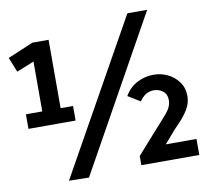

<svg xmlns="http://www.w3.org/2000/svg" viewBox="-90 -937 1148 1051"><g transform="rotate(-10 484.5 -411.5)"><path d="M615 -4V-55L726 -180Q768 -226 796.5 -259.5Q825 -293 825 -330Q825 -362 803 -379Q781 -396 753 -396Q729 -396 709.5 -384.5Q690 -373 673 -348L605 -390Q633 -437 676 -458.5Q719 -480 766 -480Q808 -480 845 -462Q882 -444 905.5 -411Q929 -378 929 -333Q929 -294 908 -259.5Q887 -225 857 -194.5Q827 -164 802 -134L741 -63L725 -93H937V-4ZM164 -678 132 -724V-307H234V-768H144L2 -708L35 -626ZM41 -307H303V-388H41ZM794 -836H684L210 11L321 13Z"/></g></svg>

Font: Yaldevi ExtraLight SemiBold
Style: Regular
Weight: 600
Version: Version 1.100